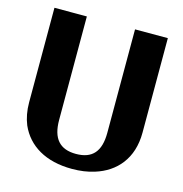

<svg xmlns="http://www.w3.org/2000/svg" viewBox="-107 -808 871 916"><g transform="rotate(15 329.0 -350.5)"><path d="M50 -244C50 -203 57 -167 70 -135C110 -44 199 10 329 10C369 10 406 5 440 -6C540 -37 610 -116 610 -244V-711H448V-200C448 -108 410 -64 329 -64C249 -64 210 -108 210 -200V-711H50Z"/></g></svg>

Font: Aerodynamic
Style: Bd
Weight: 500
Designer: Google
Version: Version 2.000980; 2014